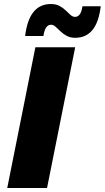

<svg xmlns="http://www.w3.org/2000/svg" viewBox="-20 -935 521 955"><path d="M16 0 156 -700H354L214 0ZM354 -747Q329 -747 311 -757Q293 -767 280 -780Q267 -793 256 -802.5Q245 -812 234 -812Q204 -812 196 -756H105Q124 -915 233 -915Q258 -915 276 -905.5Q294 -896 307 -883Q320 -870 331 -860.5Q342 -851 353 -851Q383 -851 390 -904H481Q463 -747 354 -747Z"/></svg>

Font: Montserrat ExtraBold
Style: Italic
Weight: 800
Italic angle: -11.3°
Designer: Julieta Ulanovsky
Foundry: Julieta Ulanovsky
Version: Version 9.000; ttfautohint (v1.8.4.7-5d5b)